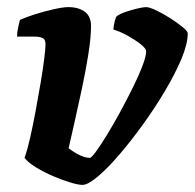

<svg xmlns="http://www.w3.org/2000/svg" viewBox="-20 -520 548 540"><path d="M212 0Q200 0 177 -7Q154 -14 128.5 -25Q103 -36 81 -49.5Q59 -63 49 -76Q57 -98 65 -133.5Q73 -169 80.5 -209.5Q88 -250 94.5 -288.5Q101 -327 104.5 -355.5Q108 -384 108 -396Q108 -409 100 -413Q92 -417 77 -417H28Q28 -429 31 -442.5Q34 -456 36 -464Q51 -471 77.5 -479.5Q104 -488 131 -494Q158 -500 172 -500Q201 -500 218.5 -487Q236 -474 236 -447Q236 -415 228.5 -367.5Q221 -320 210 -269Q199 -218 189 -173.5Q179 -129 173 -103Q209 -76 233 -76Q237 -76 250.5 -94.5Q264 -113 282 -142.5Q300 -172 319 -207Q338 -242 354.5 -275.5Q371 -309 381 -335.5Q391 -362 391 -376Q391 -383 377 -394.5Q363 -406 342 -418Q321 -430 299 -437Q299 -444 302 -457.5Q305 -471 308 -474Q315 -480 332 -486Q349 -492 366 -496Q383 -500 391 -500Q400 -500 419 -491Q438 -482 458.5 -469Q479 -456 493.5 -444Q508 -432 508 -426Q508 -397 490.5 -355Q473 -313 444.5 -265Q416 -217 382.5 -170.5Q349 -124 315.5 -85Q282 -46 254.5 -23Q227 0 212 0Z"/></svg>

Font: Texturina ExtraBold
Style: Italic
Weight: 800
Italic angle: -11°
Designer: Guillermo Torres Carreño
Foundry: Omnibus-Type
Version: Version 1.002; ttfautohint (v1.8.3)